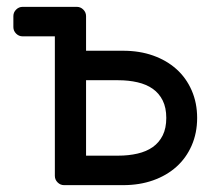

<svg xmlns="http://www.w3.org/2000/svg" viewBox="-20 -540 629 560"><path d="M167 0Q156 0 148 -8Q140 -16 140 -27V-434H46Q35 -434 27 -442Q19 -450 19 -461V-493Q19 -504 27 -512Q35 -520 46 -520H204Q215 -520 223 -512Q231 -504 231 -493V-392H339Q387 -392 426.5 -378Q466 -364 494.5 -338.5Q523 -313 539 -276.5Q555 -240 555 -196Q555 -152 539 -115.5Q523 -79 494.5 -53.5Q466 -28 426.5 -14Q387 0 339 0ZM465 -196Q465 -226 454.5 -247Q444 -268 425.5 -281Q407 -294 381 -300Q355 -306 325 -306H231V-86H325Q355 -86 381 -92Q407 -98 425.5 -111Q444 -124 454.5 -145Q465 -166 465 -196Z"/></svg>

Font: Rubik
Style: Regular
Weight: 400
Designer: Hubert & Fischer
Foundry: Hubert & Fischer
Version: Version 1.002; ttfautohint (v1.6)